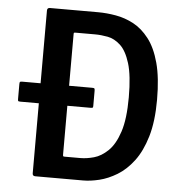

<svg xmlns="http://www.w3.org/2000/svg" viewBox="-50 -719 691 765"><g transform="rotate(5 295.5 -336.5)"><path d="M576 -346Q576 -259 558 -198.5Q540 -138 510.5 -99Q481 -60 445.5 -38.5Q410 -17 375 -8.5Q340 0 311 0H119Q108 0 108 -11V-662Q108 -673 119 -673H311Q346 -673 383 -666.5Q420 -660 454 -642Q488 -624 516 -588Q544 -552 560 -493Q576 -434 576 -346ZM463 -346Q463 -433 448 -481.5Q433 -530 409 -552Q385 -574 358 -579Q331 -584 308 -584H231Q224 -584 223 -583Q222 -582 222 -577V-97Q222 -91 223 -89.5Q224 -88 229 -88H292Q317 -88 346 -96Q375 -104 402 -130Q429 -156 446 -207.5Q463 -259 463 -346ZM34 -291Q26 -291 25 -293.5Q24 -296 24 -302V-360Q24 -367 25.5 -369Q27 -371 35 -371H314Q321 -371 323 -369.5Q325 -368 325 -360V-299Q325 -294 323.5 -292.5Q322 -291 313 -291Z"/></g></svg>

Font: Glory SemiBold
Style: Regular
Weight: 600
Designer: Robert Leuschke
Foundry: Robert Leuschke
Version: Version 1.011